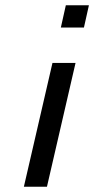

<svg xmlns="http://www.w3.org/2000/svg" viewBox="-20 -712 359 732"><path d="M71 0 180 -472H268L159 0ZM212 -607 231 -692H319L300 -607Z"/></svg>

Font: Coval
Style: Book Italic
Weight: 350
Foundry: Context Ltd
Version: Version 001.000